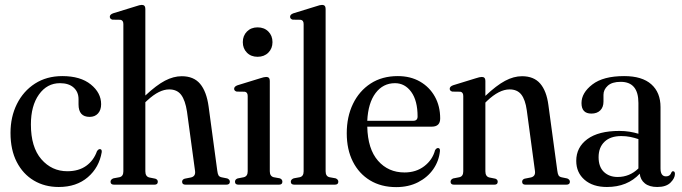

<svg xmlns="http://www.w3.org/2000/svg" viewBox="-20 -756 2791 786"><path d="M394 -329.5Q394 -305.5 381.2 -291.5Q368.5 -277.5 347 -277.5Q301.5 -277.5 301.5 -328.5V-350Q301.5 -379.5 281.5 -397.5Q261.5 -415.5 225.5 -415.5Q172.5 -415.5 139.5 -369.2Q106.5 -323 106.5 -246.5Q106.5 -153.5 149.2 -104.2Q192 -55 255.5 -55Q302 -55 332.8 -77Q363.5 -99 377 -137Q383 -146 389 -145.5Q397.5 -145.5 396.5 -133.5Q386 -70.5 339.5 -30.5Q293 9.5 220.5 9.5Q163 9.5 118.5 -17Q74 -43.5 48.5 -93Q23 -142.5 23 -212Q23 -277.5 49.2 -330.2Q75.5 -383 123.2 -413.8Q171 -444.5 235 -444.5Q309.5 -444.5 351.8 -410.2Q394 -376 394 -329.5Z M575 -719.5V-365Q620.5 -407.5 655.5 -425.8Q690.5 -444 724 -444Q773 -444 799.2 -412.8Q825.5 -381.5 834 -320L869.5 -57Q871 -44.5 874.5 -38.2Q878 -32 888 -30L910.5 -25.5Q921 -21 921 -12Q921 0 906.5 0H739.5Q725.5 0 725.5 -12Q725.5 -21 736 -24.5L761.5 -29.5Q781.5 -34 778.5 -56L745.5 -299Q738.5 -345 721.8 -367.5Q705 -390 672.5 -390Q652.5 -390 630.5 -379.2Q608.5 -368.5 582.5 -344.5L575 -337.5V-55Q575 -33.5 591 -29.5L616 -24.5Q626 -21 626 -12Q626 0 612.5 0H447Q432.5 0 432.5 -12Q432.5 -21.5 444.5 -26L469 -30.5Q485 -34 485 -54.5V-657.5Q485 -673 473 -675L440 -675.5Q429.5 -678.5 429.5 -687.5Q429.5 -696.5 443 -701.5L535.5 -730Q552.5 -736 560.5 -736Q575 -736 575 -719.5Z M1034.5 -523.5Q1007.5 -523.5 990.8 -540.5Q974 -557.5 974 -583.5Q974 -610 991 -627Q1008 -644 1034.5 -644Q1061.5 -644 1078.5 -627Q1095.5 -610 1095.5 -583.5Q1095.5 -557.5 1078.5 -540.5Q1061.5 -523.5 1034.5 -523.5ZM1084.5 -425V-55Q1084.5 -34.5 1100.5 -30.5L1125.5 -26Q1136 -22 1136 -12Q1136 0 1122 0H956Q942 0 942 -12Q942 -21.5 952.5 -25.5L978 -30.5Q994 -34.5 994 -54.5V-363Q994 -378 982.5 -380.5L949 -381Q938.5 -384 938.5 -392.5Q938.5 -402 952.5 -407L1045 -435.5Q1061.5 -441 1070 -441Q1084.5 -441 1084.5 -425Z M1313 -719.5V-55Q1313 -34 1329 -30.5L1354 -26Q1365 -21.5 1365 -12Q1365 0 1350.5 0H1185Q1170.5 0 1170.5 -12Q1170.5 -21.5 1182.5 -26L1207 -30.5Q1223 -34 1223 -54.5V-657.5Q1223 -673 1211 -675L1178 -675.5Q1167.5 -678.5 1167.5 -687.5Q1167.5 -696.5 1181 -701.5L1273.5 -730Q1290.5 -736 1298.5 -736Q1313 -736 1313 -719.5Z M1782 -271Q1782 -237.5 1747.5 -237.5H1483.5Q1485.5 -146 1527.5 -98Q1569.5 -50 1636 -50Q1683.5 -50 1717 -75.8Q1750.5 -101.5 1761 -141Q1766.5 -150 1773 -150Q1782 -150 1781 -137.5Q1777 -97 1753.8 -63.5Q1730.5 -30 1691.5 -10Q1652.5 10 1602 10Q1540.5 10 1495 -17.5Q1449.5 -45 1424.5 -94.5Q1399.5 -144 1399.5 -210.5Q1399.5 -278 1425 -330.8Q1450.5 -383.5 1497.2 -414Q1544 -444.5 1608.5 -444.5Q1660.5 -444.5 1699.5 -422Q1738.5 -399.5 1760.2 -360.5Q1782 -321.5 1782 -271ZM1597 -415.5Q1548 -415.5 1517.5 -375Q1487 -334.5 1483.5 -261.5H1671.5Q1689.5 -261.5 1689.5 -279Q1689.5 -344 1663.5 -379.8Q1637.5 -415.5 1597 -415.5Z M1967 -425V-363.5Q2012.5 -406.5 2047.8 -425.2Q2083 -444 2117 -444Q2165.5 -444 2191.5 -413.8Q2217.5 -383.5 2225 -326L2261.5 -57Q2263 -44.5 2266.5 -38.2Q2270 -32 2280 -30L2302 -25.5Q2313 -21 2313 -12Q2313 0 2298.5 0H2131Q2117.5 0 2117.5 -12Q2117.5 -21 2127.5 -24.5L2153 -29.5Q2173 -34 2170 -56L2136.5 -304.5Q2130.5 -348 2114 -369Q2097.5 -390 2066 -390Q2023.5 -390 1974 -343L1967 -336V-55Q1967 -33.5 1983 -29.5L2008 -24.5Q2017.5 -21 2017.5 -12Q2017.5 0 2004 0H1838.5Q1824.5 0 1824.5 -12Q1824.5 -21 1835 -25.5L1860.5 -30.5Q1876.5 -34 1876.5 -54.5V-363Q1876.5 -378 1865 -380.5L1831.5 -381Q1821 -384 1821 -392.5Q1821 -402 1835 -407L1927.5 -435.5Q1944 -441 1952.5 -441Q1967 -441 1967 -425Z M2339 -97.5Q2339 -153 2384.5 -186.5Q2430 -220 2515.5 -220Q2538 -220 2557.5 -216.8Q2577 -213.5 2593.5 -208.5V-334.5Q2593.5 -421 2521 -421Q2485.5 -421 2468 -405Q2450.5 -389 2450.5 -368V-340Q2450.5 -317 2437.2 -304Q2424 -291 2401 -291Q2360.5 -291 2360.5 -334Q2360.5 -376 2405 -410.2Q2449.5 -444.5 2535 -444.5Q2608.5 -444.5 2646.2 -411Q2684 -377.5 2684 -317.5V-66.5Q2684 -34 2706.5 -34Q2723.5 -34 2728.5 -50Q2731 -55 2735 -55Q2743 -55 2743 -44Q2743 -26.5 2725 -8.5Q2707 9.5 2670.5 9.5Q2638.5 9.5 2620 -5.2Q2601.5 -20 2599 -45Q2548.5 9.5 2464.5 9.5Q2407 9.5 2373 -20Q2339 -49.5 2339 -97.5ZM2430.5 -112.5Q2430.5 -73 2452.2 -52.2Q2474 -31.5 2508.5 -31.5Q2557.5 -31.5 2593.5 -66.5V-186.5Q2577.5 -192 2560.2 -195.5Q2543 -199 2523.5 -199Q2479 -199 2454.8 -175.8Q2430.5 -152.5 2430.5 -112.5Z"/></svg>

Font: Fraunces 144pt S050
Style: Regular
Weight: 400
Version: Version 1.000; ttfautohint (v1.8.3)